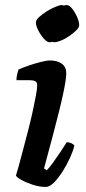

<svg xmlns="http://www.w3.org/2000/svg" viewBox="-20 -739 341 759"><path d="M160 0Q136 0 110 -8.5Q84 -17 65 -27.5Q46 -38 43 -45Q47 -57 54.5 -84.5Q62 -112 71.5 -148Q81 -184 91 -222.5Q101 -261 109 -297.5Q117 -334 122 -361.5Q127 -389 127 -402Q127 -414 119 -418Q111 -422 97 -422H45Q45 -434 48 -446Q51 -458 53 -464Q68 -471 92.5 -479.5Q117 -488 141 -494Q165 -500 177 -500Q207 -500 224.5 -487Q242 -474 242 -449Q242 -438 239 -418Q236 -398 229.5 -367.5Q223 -337 212.5 -295Q202 -253 187.5 -198Q173 -143 154 -73L165 -66Q175 -76 189.5 -96Q204 -116 219 -138.5Q234 -161 244 -177Q253 -177 262.5 -172.5Q272 -168 274 -163Q269 -142 256.5 -114.5Q244 -87 227 -60.5Q210 -34 193 -17Q176 0 160 0ZM194 -572Q185 -572 172.5 -586Q160 -600 150.5 -618.5Q141 -637 141 -650Q141 -660 153.5 -671.5Q166 -683 183.5 -694Q201 -705 218 -712Q235 -719 244 -719Q254 -719 265.5 -704.5Q277 -690 285 -671.5Q293 -653 293 -639Q293 -630 281 -618.5Q269 -607 253 -596Q237 -585 221 -578.5Q205 -572 194 -572ZM176 -572Q166 -572 153.5 -586Q141 -600 131.5 -618.5Q122 -637 122 -650Q122 -660 134.5 -671.5Q147 -683 164.5 -694Q182 -705 199 -712Q216 -719 224 -719Q235 -719 246 -704.5Q257 -690 265 -671Q273 -652 273 -639Q273 -630 261.5 -618.5Q250 -607 234 -596Q218 -585 202 -578.5Q186 -572 176 -572Z"/></svg>

Font: Texturina 12pt
Style: Bold Italic
Weight: 700
Italic angle: -11°
Designer: Guillermo Torres Carreño
Foundry: Omnibus-Type
Version: Version 1.002